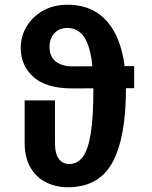

<svg xmlns="http://www.w3.org/2000/svg" viewBox="-20 -775 640 810"><path d="M266 15Q217 15 175.5 -5.2Q134 -25.5 109 -67.2Q84 -109 84 -173.5V-351.5H212V-171Q212 -125.5 228.5 -104.2Q245 -83 272.5 -83Q306 -83 328.8 -112.5Q351.5 -142 362.8 -211.5Q374 -281 374 -401Q374 -495.5 361.2 -551.5Q348.5 -607.5 324 -632.2Q299.5 -657 264.5 -657Q229.5 -657 209.2 -634.5Q189 -612 189 -576.5Q189 -535 215.8 -515Q242.5 -495 285 -495L546 -496V-403L285 -402Q175.5 -402 121.5 -450Q67.5 -498 67.5 -573Q67.5 -623 92.8 -664.2Q118 -705.5 162.2 -730.2Q206.5 -755 264 -755Q348 -755 403 -711.8Q458 -668.5 484.8 -589.2Q511.5 -510 511.5 -402.5Q511.5 -195 454.5 -90Q397.5 15 266 15Z"/></svg>

Font: Fira Code Light SemiBold
Style: Regular
Weight: 600
Monospace: yes
Version: Version 5.002